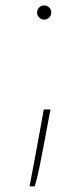

<svg xmlns="http://www.w3.org/2000/svg" viewBox="-20 -494 299 692"><path d="M161.9 -99.4 154.8 -62.5Q148.4 -28.1 139.9 17.9Q131.4 63.9 122.5 107.2Q113.6 150.6 105.1 177.6H86.6Q94.1 137.1 106 74.6Q117.9 12.1 130.7 -59.7L137.8 -99.4ZM139.2 -423.3Q128.6 -423.3 121.1 -430.8Q113.6 -438.2 113.6 -448.9Q113.6 -459.5 121.1 -467Q128.6 -474.4 139.2 -474.4Q149.9 -474.4 157.3 -467Q164.8 -459.5 164.8 -448.9Q164.8 -438.2 157.3 -430.8Q149.9 -423.3 139.2 -423.3Z"/></svg>

Font: Inter Thin BETA
Style: Regular
Weight: 100
Designer: Rasmus Andersson
Foundry: rsms
Version: Version 3.011;git-f93a4a705